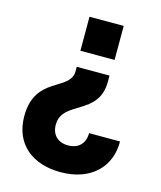

<svg xmlns="http://www.w3.org/2000/svg" viewBox="-112 -643 762 911"><g transform="rotate(15 269.0 -188.0)"><path d="M382 -395V-562H214V-395ZM37 -27C37 110 133 186 271 186C425 186 509 92 507 -28H355C355 22 325 54 273 54C224 54 192 24 192 -26C192 -147 378 -117 378 -287V-317H217V-295C217 -196 37 -225 37 -27Z"/></g></svg>

Font: Malmofest
Style: Bold
Weight: 700
Designer: Jonny Pinhorn (Poppins), Kolossal
Version: Version 1.004;Glyphs 3.1.2 (3151)